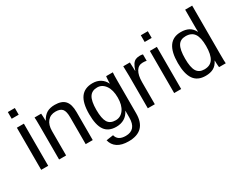

<svg xmlns="http://www.w3.org/2000/svg" viewBox="-96 -1301 2639 2085"><g transform="rotate(-30 1223.0 -259.0)"><path d="M154.8 -724.6V-640.6H66.9V-724.6ZM154.8 -528.3V0H66.9V-528.3Z M379.4 -306.2V0H291.5V-415.5Q291.5 -507.8 288.6 -528.3H371.6Q373 -514.2 374 -490Q375 -465.8 375.5 -438H377Q407.2 -492.7 447 -515.4Q486.8 -538.1 545.9 -538.1Q632.8 -538.1 673.1 -493.7Q713.4 -449.2 713.4 -352.1V0H625V-335Q625 -410.6 600.6 -440.4Q576.2 -470.2 516.1 -470.2Q452.6 -470.2 416 -426.8Q379.4 -383.3 379.4 -306.2Z M1045.9 207.5Q959.5 207.5 908.2 173.6Q856.9 139.6 842.3 77.1L930.7 64.5Q948.7 140.6 1048.3 140.6Q1179.7 140.6 1179.7 -13.2V-98.1H1178.7Q1153.8 -47.4 1110.4 -21.7Q1066.9 3.9 1008.8 3.9Q911.6 3.9 866 -60.5Q820.3 -125 820.3 -263.2Q820.3 -403.3 869.4 -470Q918.5 -536.6 1018.6 -536.6Q1074.7 -536.6 1116 -511Q1157.2 -485.4 1179.7 -438H1180.7Q1180.7 -447.8 1181.6 -468.5Q1182.6 -489.3 1184.1 -507.8Q1185.5 -526.4 1186.5 -528.3H1270Q1267.1 -502 1267.1 -418.9V-15.1Q1267.1 207.5 1045.9 207.5ZM1179.7 -264.2Q1179.7 -360.4 1140.4 -415.8Q1101.1 -471.2 1040 -471.2Q972.7 -471.2 941.9 -422.4Q911.1 -373.5 911.1 -264.2Q911.1 -155.8 939.9 -108.4Q968.8 -61 1038.6 -61Q1101.1 -61 1140.4 -115.5Q1179.7 -169.9 1179.7 -264.2Z M1491.7 -275.4V0H1403.8V-405.3Q1403.8 -460.9 1400.9 -528.3H1483.9Q1485.8 -483.4 1486.8 -456.5Q1487.8 -429.7 1487.8 -420.4H1489.7Q1504.4 -468.3 1522 -494.6Q1539.1 -519 1561 -528.6Q1583 -538.1 1615.2 -538.1Q1633.3 -538.1 1650.9 -533.2V-452.6Q1634.3 -457.5 1604 -457.5Q1549.3 -457.5 1520.5 -410.4Q1491.7 -363.3 1491.7 -275.4Z M1822.3 -724.6V-640.6H1734.4V-724.6ZM1822.3 -528.3V0H1734.4V-528.3Z M2297.4 0Q2296.4 -5.4 2295.2 -20.3Q2293.9 -35.2 2293.2 -53.2Q2292.5 -71.3 2292.5 -85H2290.5Q2266.1 -34.2 2225.8 -12.2Q2185.5 9.8 2126 9.8Q2025.9 9.8 1978.8 -57.6Q1931.6 -125 1931.6 -261.7Q1931.6 -538.1 2126 -538.1Q2186 -538.1 2226.1 -516.1Q2266.1 -494.1 2290.5 -446.3H2291.5L2290.5 -505.4V-724.6H2378.4V-108.9Q2378.4 -26.4 2381.3 0ZM2023.9 -264.6Q2023.9 -153.8 2053.2 -106Q2082.5 -58.1 2148.4 -58.1Q2223.1 -58.1 2256.8 -109.9Q2290.5 -161.6 2290.5 -270.5Q2290.5 -375.5 2256.8 -424.3Q2223.1 -473.1 2149.4 -473.1Q2083 -473.1 2053.5 -424.1Q2023.9 -375 2023.9 -264.6Z"/></g></svg>

Font: Arimo Nerd Font
Style: Regular
Weight: 400
Designer: Steve Matteson
Foundry: Monotype Imaging Inc.
Version: Version 1.33;Nerd Fonts 3.2.1